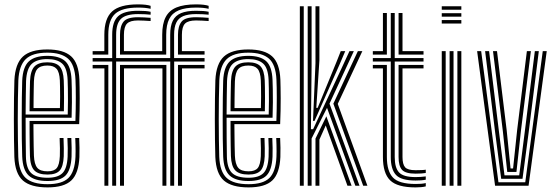

<svg xmlns="http://www.w3.org/2000/svg" viewBox="-20 -828 2477 856"><path d="M192 7.5Q117.2 7.5 82.2 -23.1Q47.2 -53.8 44 -127.8Q43 -160.2 42.4 -204.4Q41.8 -248.5 41.8 -296.8Q41.8 -345 42.4 -390.4Q43 -435.8 44.2 -470.5Q47.8 -544 82.1 -575.8Q116.5 -607.5 191 -607.5Q262.8 -607.5 296.8 -577.2Q330.8 -547 334 -473.2Q334.5 -458.2 334.9 -436.8Q335.2 -415.2 335.4 -389.2Q335.5 -363.2 334.9 -334.1Q334.2 -305 333 -274.5H129Q129.2 -248.8 129.5 -223.9Q129.8 -199 130.1 -176.4Q130.5 -153.8 131.2 -134Q132.8 -96 146 -80.1Q159.2 -64.2 192 -64.2Q221.2 -64.2 233.1 -78.9Q245 -93.5 246.8 -132Q247.5 -146 247.2 -166.9Q247 -187.8 245.8 -212.8H263.2Q264.2 -187 264.5 -166.5Q264.8 -146 264.2 -131.2Q262.2 -85.5 246.1 -67.6Q230 -49.8 192 -49.8Q150.5 -49.8 132.9 -68.4Q115.2 -87 113.5 -132.2Q113 -151.8 112.5 -178.4Q112 -205 111.9 -234Q111.8 -263 111.8 -288.8H316.2Q317.2 -316.2 317.6 -342.9Q318 -369.5 318 -393.6Q318 -417.8 317.6 -437.9Q317.2 -458 316.5 -472.8Q313.5 -540.2 283 -566.8Q252.5 -593.2 191 -593.2Q124.2 -593.2 94.5 -564.1Q64.8 -535 61.8 -469.5Q60.5 -434 59.9 -388.9Q59.2 -343.8 59.2 -296.2Q59.2 -248.8 59.9 -205.1Q60.5 -161.5 61.5 -129.2Q64.2 -62.5 94.6 -34.6Q125 -6.8 192 -6.8Q256.8 -6.8 285.1 -34.5Q313.5 -62.2 316.5 -128.8Q317 -139.8 317 -153.5Q317 -167.2 316.6 -182.5Q316.2 -197.8 315.5 -212.8H333Q334 -192.2 334.4 -169.4Q334.8 -146.5 334 -128Q330.8 -54.8 298.1 -23.6Q265.5 7.5 192 7.5ZM192 -21Q134 -21 107.8 -45.6Q81.5 -70.2 79 -130Q77.8 -164 77.2 -208.6Q76.8 -253.2 76.8 -300.9Q76.8 -348.5 77.4 -392.4Q78 -436.2 79 -468.2Q81.8 -529 108.2 -554Q134.8 -579 191 -579Q244.2 -579 270.4 -555.6Q296.5 -532.2 299 -472.2Q299.8 -456.2 300.2 -430.5Q300.8 -404.8 300.6 -372.2Q300.5 -339.8 299.2 -303H94.2Q94.2 -253 94.5 -214.1Q94.8 -175.2 95.5 -131.2Q96.2 -79.5 117.9 -57.5Q139.5 -35.5 192 -35.5Q237.5 -35.5 258.2 -55.9Q279 -76.2 281.5 -129.8Q282.2 -146 282 -167.2Q281.8 -188.5 280.5 -212.8H298Q299 -190 299.4 -168.4Q299.8 -146.8 299 -129.2Q296.2 -69.8 272.1 -45.4Q248 -21 192 -21ZM94.2 -317.5H282Q283 -349.5 283 -379.1Q283 -408.8 282.6 -432.8Q282.2 -456.8 281.5 -471.8Q279.2 -524.8 257.1 -544.6Q235 -564.5 191 -564.5Q143.8 -564.5 121.2 -542.9Q98.8 -521.2 96.2 -467.2Q95.5 -443.8 95 -402.1Q94.5 -360.5 94.2 -317.5ZM111.8 -331.8Q112 -351.8 112.1 -374.6Q112.2 -397.5 112.8 -421Q113.2 -444.5 113.8 -466.2Q115.8 -512.8 133.6 -531.5Q151.5 -550.2 191 -550.2Q229 -550.2 245.6 -532.1Q262.2 -514 264.2 -470.2Q264.8 -458.5 265.1 -437.8Q265.5 -417 265.5 -389.8Q265.5 -362.5 264.8 -331.8ZM129.5 -346.2H247.2Q248 -372.8 248 -397.2Q248 -421.8 247.6 -440.8Q247.2 -459.8 246.8 -469.8Q245 -506.8 232.2 -521.2Q219.5 -535.8 191 -535.8Q160 -535.8 146.4 -520.2Q132.8 -504.8 131.2 -465.5Q130.8 -448.2 130.4 -429.4Q130 -410.5 129.8 -389.9Q129.5 -369.2 129.5 -346.2Z M480.2 0V-553.8H393V-569.2H480.2V-673Q480.2 -731.2 506.5 -755.6Q532.8 -780 595.5 -780Q615 -780 628.1 -778.9Q641.2 -777.8 651.5 -775.5V-762.5Q640 -763.8 626.2 -764.5Q612.5 -765.2 595.5 -765.2Q542 -765.2 519.9 -744.5Q497.8 -723.8 497.8 -673V-569.2H738.8V-673Q738.8 -711.8 750.2 -735.2Q761.8 -758.8 787.1 -769.4Q812.5 -780 854.2 -780Q873.5 -780 886.8 -778.9Q900 -777.8 910.2 -775.5V-762.5Q898.8 -763.8 885 -764.5Q871.2 -765.2 854.2 -765.2Q818.8 -765.2 797.1 -756.2Q775.5 -747.2 765.9 -727Q756.2 -706.8 756.2 -673V-569.2H892V-553.8H756.5V0H739V-553.8H497.8V0ZM445.5 0V-523H393V-538.5H463V0ZM515 0V-538.5H721.8V0H704.2V-523H532.8V0ZM773.5 0V-538.5H892V-523H791.5V0ZM393 -584.5V-600H445.2V-673Q445.2 -745.5 479.8 -777Q514.2 -808.5 595.5 -808.5Q614 -808.5 628.6 -806.8Q643.2 -805 651.5 -802V-788.8Q640.2 -791.5 626.5 -792.9Q612.8 -794.2 595.5 -794.2Q523.8 -794.2 493.2 -766.4Q462.8 -738.5 462.8 -673V-584.5ZM515 -584.5V-673Q515 -711.5 530.8 -731.4Q546.5 -751.2 595.5 -751.2Q607.2 -751.2 623.1 -750.4Q639 -749.5 651.5 -748.5V-734.2Q638.8 -735.2 623 -736Q607.2 -736.8 595.5 -736.8Q560.2 -736.8 546.4 -722.9Q532.5 -709 532.5 -673V-600H703.2V-673Q703.2 -721.5 718.4 -751.2Q733.5 -781 766.8 -794.8Q800 -808.5 854.2 -808.5Q872.8 -808.5 887.4 -806.8Q902 -805 910.2 -802V-788.8Q899 -791.5 885.2 -792.9Q871.5 -794.2 854.2 -794.2Q806.5 -794.2 777.1 -782.1Q747.8 -770 734.4 -743.4Q721 -716.8 721 -673V-584.5ZM773.5 -584.5V-673Q773.5 -711.5 789.4 -731.4Q805.2 -751.2 854.2 -751.2Q866 -751.2 881.9 -750.4Q897.8 -749.5 910.2 -748.5V-734.2Q897.5 -735.2 881.8 -736Q866 -736.8 854.2 -736.8Q819 -736.8 805 -722.9Q791 -709 791 -673V-600H892V-584.5Z M1088 7.5Q1013.2 7.5 978.2 -23.1Q943.2 -53.8 940 -127.8Q939 -160.2 938.4 -204.4Q937.8 -248.5 937.8 -296.8Q937.8 -345 938.4 -390.4Q939 -435.8 940.2 -470.5Q943.8 -544 978.1 -575.8Q1012.5 -607.5 1087 -607.5Q1158.8 -607.5 1192.8 -577.2Q1226.8 -547 1230 -473.2Q1230.5 -458.2 1230.9 -436.8Q1231.2 -415.2 1231.4 -389.2Q1231.5 -363.2 1230.9 -334.1Q1230.2 -305 1229 -274.5H1025Q1025.2 -248.8 1025.5 -223.9Q1025.8 -199 1026.1 -176.4Q1026.5 -153.8 1027.2 -134Q1028.8 -96 1042 -80.1Q1055.2 -64.2 1088 -64.2Q1117.2 -64.2 1129.1 -78.9Q1141 -93.5 1142.8 -132Q1143.5 -146 1143.2 -166.9Q1143 -187.8 1141.8 -212.8H1159.2Q1160.2 -187 1160.5 -166.5Q1160.8 -146 1160.2 -131.2Q1158.2 -85.5 1142.1 -67.6Q1126 -49.8 1088 -49.8Q1046.5 -49.8 1028.9 -68.4Q1011.2 -87 1009.5 -132.2Q1009 -151.8 1008.5 -178.4Q1008 -205 1007.9 -234Q1007.8 -263 1007.8 -288.8H1212.2Q1213.2 -316.2 1213.6 -342.9Q1214 -369.5 1214 -393.6Q1214 -417.8 1213.6 -437.9Q1213.2 -458 1212.5 -472.8Q1209.5 -540.2 1179 -566.8Q1148.5 -593.2 1087 -593.2Q1020.2 -593.2 990.5 -564.1Q960.8 -535 957.8 -469.5Q956.5 -434 955.9 -388.9Q955.2 -343.8 955.2 -296.2Q955.2 -248.8 955.9 -205.1Q956.5 -161.5 957.5 -129.2Q960.2 -62.5 990.6 -34.6Q1021 -6.8 1088 -6.8Q1152.8 -6.8 1181.1 -34.5Q1209.5 -62.2 1212.5 -128.8Q1213 -139.8 1213 -153.5Q1213 -167.2 1212.6 -182.5Q1212.2 -197.8 1211.5 -212.8H1229Q1230 -192.2 1230.4 -169.4Q1230.8 -146.5 1230 -128Q1226.8 -54.8 1194.1 -23.6Q1161.5 7.5 1088 7.5ZM1088 -21Q1030 -21 1003.8 -45.6Q977.5 -70.2 975 -130Q973.8 -164 973.2 -208.6Q972.8 -253.2 972.8 -300.9Q972.8 -348.5 973.4 -392.4Q974 -436.2 975 -468.2Q977.8 -529 1004.2 -554Q1030.8 -579 1087 -579Q1140.2 -579 1166.4 -555.6Q1192.5 -532.2 1195 -472.2Q1195.8 -456.2 1196.2 -430.5Q1196.8 -404.8 1196.6 -372.2Q1196.5 -339.8 1195.2 -303H990.2Q990.2 -253 990.5 -214.1Q990.8 -175.2 991.5 -131.2Q992.2 -79.5 1013.9 -57.5Q1035.5 -35.5 1088 -35.5Q1133.5 -35.5 1154.2 -55.9Q1175 -76.2 1177.5 -129.8Q1178.2 -146 1178 -167.2Q1177.8 -188.5 1176.5 -212.8H1194Q1195 -190 1195.4 -168.4Q1195.8 -146.8 1195 -129.2Q1192.2 -69.8 1168.1 -45.4Q1144 -21 1088 -21ZM990.2 -317.5H1178Q1179 -349.5 1179 -379.1Q1179 -408.8 1178.6 -432.8Q1178.2 -456.8 1177.5 -471.8Q1175.2 -524.8 1153.1 -544.6Q1131 -564.5 1087 -564.5Q1039.8 -564.5 1017.2 -542.9Q994.8 -521.2 992.2 -467.2Q991.5 -443.8 991 -402.1Q990.5 -360.5 990.2 -317.5ZM1007.8 -331.8Q1008 -351.8 1008.1 -374.6Q1008.2 -397.5 1008.8 -421Q1009.2 -444.5 1009.8 -466.2Q1011.8 -512.8 1029.6 -531.5Q1047.5 -550.2 1087 -550.2Q1125 -550.2 1141.6 -532.1Q1158.2 -514 1160.2 -470.2Q1160.8 -458.5 1161.1 -437.8Q1161.5 -417 1161.5 -389.8Q1161.5 -362.5 1160.8 -331.8ZM1025.5 -346.2H1143.2Q1144 -372.8 1144 -397.2Q1144 -421.8 1143.6 -440.8Q1143.2 -459.8 1142.8 -469.8Q1141 -506.8 1128.2 -521.2Q1115.5 -535.8 1087 -535.8Q1056 -535.8 1042.4 -520.2Q1028.8 -504.8 1027.2 -465.5Q1026.8 -448.2 1026.4 -429.4Q1026 -410.5 1025.8 -389.9Q1025.5 -369.2 1025.5 -346.2Z M1351.8 0V-800H1369.2V-533.8L1366.2 -252H1376L1503.5 -525L1538 -600H1557.5L1449 -365.8L1582.8 0H1564.2L1438 -347.2L1369.2 -210.5V0ZM1386.5 0V-210.2L1435 -309.5L1547.5 0H1529L1432.2 -268.8L1404 -205.5V0ZM1316.8 0V-800H1334.2V0ZM1599.2 0 1466.2 -365.8 1575.5 -600H1595.5L1485.8 -364.8L1618 0ZM1375.5 -289.2 1386.5 -546.2V-800H1404V-559.2L1390.2 -347.2H1396.2L1481.2 -554.5L1499.2 -600H1519.2L1494.5 -542L1382.5 -289.2Z M1832.8 -23.2Q1767.8 -23.2 1745 -48.5Q1722.2 -73.8 1722.2 -128V-553.8H1642.2V-569.2H1722.2V-770H1739.8V-569.2H1868.2V-553.8H1739.8V-128Q1739.8 -80.2 1759 -59.4Q1778.2 -38.5 1832.8 -38.5Q1843.8 -38.5 1855.1 -39.2Q1866.5 -40 1878.2 -41.5V-26.8Q1868.2 -24.8 1856.8 -24Q1845.2 -23.2 1832.8 -23.2ZM1832.8 7.5Q1751.5 7.5 1719.4 -24Q1687.2 -55.5 1687.2 -128V-523H1642.2V-538.5H1704.8V-128Q1704.8 -65 1731.9 -36.4Q1759 -7.8 1832.8 -7.8Q1845.5 -7.8 1857.1 -8.6Q1868.8 -9.5 1878.2 -11.8V3Q1860.5 7.5 1832.8 7.5ZM1832.8 -53.8Q1787.8 -53.8 1772.4 -70.8Q1757 -87.8 1757 -128V-538.5H1868.2V-523H1774.5V-128Q1774.5 -95.5 1786 -82.4Q1797.5 -69.2 1832.8 -69.2Q1848.5 -69.2 1860 -69.8Q1871.5 -70.2 1878.2 -71.5V-56.8Q1869.5 -55.5 1858.2 -54.6Q1847 -53.8 1832.8 -53.8ZM1642.2 -584.5V-600H1687.2V-770H1704.8V-584.5ZM1757 -584.5V-770H1774.5V-600H1868.2V-584.5Z M1949.5 -784.5V-800H2036.8V-784.5ZM1949.5 -723V-738.5H2036.8V-723ZM1949.5 -753.8V-769.2H2036.8V-753.8ZM2019.2 0V-600H2036.8V0ZM1949.5 0V-600H1967V0ZM1984.5 0V-600H2002V0Z M2187.2 0 2107.2 -600H2125.2L2202.2 -15.5H2321.8L2399.8 -600H2417.5L2336.5 0ZM2214.5 -30.8 2188 -234.2 2142.8 -600H2160.5L2204.8 -239L2229.2 -46.2H2294.8L2319.5 -239.8L2364.5 -600H2382.2L2336.5 -234.8L2309.5 -30.8ZM2241.5 -61.5 2221.8 -243.5 2178 -600H2195.8L2238.8 -248.5L2256.2 -77H2267.5L2285.8 -249.8L2329 -600H2346.8L2302.5 -245L2282.5 -61.5Z"/></svg>

Font: Big Shoulders Inline Display Thin SemiBold
Style: Regular
Weight: 600
Version: Version 2.002